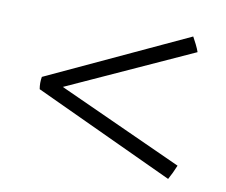

<svg xmlns="http://www.w3.org/2000/svg" viewBox="-54 -609 616 523"><g transform="rotate(10 254.5 -348.0)"><path d="M54 -365 441 -545Q446 -536 451.5 -525Q457 -514 460 -505L115 -348L460 -191Q456 -181 451 -170.5Q446 -160 441 -151L54 -331Q51 -348 54 -365Z"/></g></svg>

Font: Castoro Titling
Style: Regular
Weight: 400
Version: Version 2.04